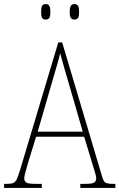

<svg xmlns="http://www.w3.org/2000/svg" viewBox="-23 -922 586 942"><path d="M-3 0V-20H15Q33 -20 43.5 -25Q54 -30 60.5 -45.5Q67 -61 77 -93L263 -714H282L477 -59Q484 -33 493.5 -26.5Q503 -20 531 -20H543V0H371V-20H396Q430 -20 439.5 -26.5Q449 -33 449 -48Q449 -58 441.5 -81.5Q434 -105 429 -122L390 -251H154L118 -134Q115 -122 109.5 -104.5Q104 -87 100 -71Q96 -55 96 -47Q96 -33 106 -26.5Q116 -20 150 -20H182V0ZM162 -276H383L319 -497Q304 -549 291.5 -591.5Q279 -634 272 -661Q267 -636 254 -593.5Q241 -551 230 -511ZM342 -826Q331 -826 325 -833.5Q319 -841 319 -863Q319 -886 325 -894Q331 -902 342 -902Q354 -902 359.5 -894Q365 -886 365 -863Q365 -841 359.5 -833.5Q354 -826 342 -826ZM201 -826Q189 -826 184 -833.5Q179 -841 179 -863Q179 -886 184 -894Q189 -902 201 -902Q213 -902 218.5 -894Q224 -886 224 -863Q224 -841 218.5 -833.5Q213 -826 201 -826Z"/></svg>

Font: Noto Serif Tamil Condensed Thin
Style: Regular
Weight: 100
Width: 3
Designer: Indian Type Foundry, Tom Grace, and the Monotype Design Team
Foundry: Monotype Imaging Inc.
Version: Version 2.004; ttfautohint (v1.8.4.7-5d5b)